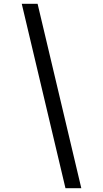

<svg xmlns="http://www.w3.org/2000/svg" viewBox="-20 -843 540 1006"><path d="M323 143 94 -823H177L406 143Z"/></svg>

Font: Iosevka Slab Oblique
Style: Regular
Weight: 400
Italic angle: -9°
Monospace: yes
Designer: Belleve Invis
Foundry: Belleve Invis
Version: Version 11.1.1; ttfautohint (v1.8.3)